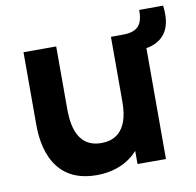

<svg xmlns="http://www.w3.org/2000/svg" viewBox="-74 -706 815 798"><g transform="rotate(-10 333.5 -307.0)"><path d="M271 16C348.5 16 407 -12 446 -55.5V0H566V-468C582 -470.5 597.5 -475.5 611 -483C653.5 -506.5 675 -551.5 665 -630L564 -629.5C564 -590 557.5 -550.5 505 -542C492.5 -540 479.5 -540 465 -540H429V-266C429 -132 361 -112 314 -112C198 -112 198 -236 198 -285V-540H60V-237C60 -192 60 16 271 16Z"/></g></svg>

Font: Manrope ExtraBold
Style: Regular
Weight: 800
Designer: Mikhail Sharanda
Foundry: Mikhail Sharanda
Version: Version 4.505